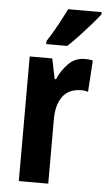

<svg xmlns="http://www.w3.org/2000/svg" viewBox="-54 -853 466 838"><g transform="rotate(5 178.5 -434.0)"><path d="M302 -607Q308 -607 316.5 -606.5Q325 -606 337 -603L328 -465Q322 -468 312.5 -469Q303 -470 301 -470Q243 -470 216 -432Q189 -394 190 -330V-51H61V-597H160L178 -508H184Q200 -546 229.5 -576.5Q259 -607 302 -607ZM357 -807Q343 -789 319.5 -762Q296 -735 269.5 -706.5Q243 -678 220 -657H128V-670Q154 -710 174 -747Q194 -784 210 -817H357Z"/></g></svg>

Font: Noto Sans Tamil UI ExtraCondensed
Style: Bold
Weight: 700
Width: 2
Designer: Jelle Bosma - Monotype Design Team
Foundry: Monotype Imaging Inc.
Version: Version 2.004; ttfautohint (v1.8.4.7-5d5b)